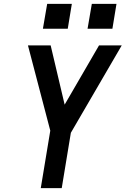

<svg xmlns="http://www.w3.org/2000/svg" viewBox="-20 -969 647 989"><path d="M190 0 239 -296 124 -735H241L313 -430L490 -735H607L345 -285L298 0ZM559 -821H431L453 -949H580ZM329 -821H201L223 -949H350Z"/></svg>

Font: Iosevka SS04 SmBd Ex Obl
Style: Regular
Weight: 600
Width: 7
Italic angle: -9°
Monospace: yes
Designer: Belleve Invis
Foundry: Belleve Invis
Version: Version 19.0.0; ttfautohint (v1.8.4)